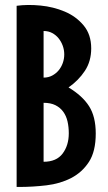

<svg xmlns="http://www.w3.org/2000/svg" viewBox="-20 -742 429 762"><path d="M46 -719Q89 -725 140.5 -720Q192 -715 237 -696Q282 -677 312 -641Q342 -605 342 -550Q342 -499 317 -461Q292 -423 252 -395Q307 -362 333.5 -320.5Q360 -279 360 -212Q360 -141 333 -99.5Q306 -58 262.5 -35.5Q219 -13 164.5 -6.5Q110 0 55 0H46ZM153 -100Q204 -100 228.5 -132.5Q253 -165 253 -213Q253 -238 248 -260Q243 -282 231 -298.5Q219 -315 200 -324.5Q181 -334 153 -334ZM153 -434Q172 -434 187 -442Q202 -450 212.5 -462.5Q223 -475 229 -491.5Q235 -508 235 -526Q235 -544 229 -560.5Q223 -577 212.5 -590Q202 -603 187 -611Q172 -619 153 -619Z"/></svg>

Font: Osterbar
Style: Regular
Weight: 500
Width: 3
Designer: Peter Wiegel, Basierend auf Erbar schmal-halbfette Grotesk v. Jacob Erbar
Foundry: Peter Wiegel
Version: Version 1.0